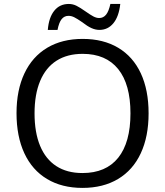

<svg xmlns="http://www.w3.org/2000/svg" viewBox="-20 -917 815 947"><path d="M386.7 9.8Q285.2 9.8 211.9 -34.2Q138.7 -78.1 100.1 -161.1Q61.5 -244.1 61.5 -358.9Q61.5 -472.7 100.6 -555.2Q139.6 -637.7 212.9 -681.4Q286.1 -725.1 387.7 -725.1Q489.7 -725.1 563 -681.4Q636.2 -637.7 674.6 -555.2Q712.9 -472.7 712.9 -357.9Q712.9 -243.7 674.3 -160.9Q635.7 -78.1 562.3 -34.2Q488.8 9.8 386.7 9.8ZM386.7 -63.5Q502.4 -63.5 563 -138.9Q623.5 -214.4 623.5 -357.9Q623.5 -501 563 -576.2Q502.4 -651.4 387.7 -651.4Q311.5 -651.4 258.5 -617.4Q205.6 -583.5 178 -517.6Q150.4 -451.7 150.4 -357.9Q150.4 -263.7 177.7 -197.8Q205.1 -131.8 257.8 -97.7Q310.5 -63.5 386.7 -63.5ZM319.3 -897.5Q339.4 -897.5 357.4 -888.4Q375.5 -879.4 402.3 -860.4Q425.8 -843.8 440.7 -835.9Q455.6 -828.1 469.2 -828.1Q489.7 -828.1 503.2 -844.7Q516.6 -861.3 524.4 -897.5H573.2Q566.4 -835.4 539.3 -802.5Q512.2 -769.5 470.2 -769.5Q451.2 -769.5 431.4 -778.3Q411.6 -787.1 383.8 -808.6Q361.3 -824.2 346.9 -831.5Q332.5 -838.9 317.9 -838.9Q297.4 -838.9 284.2 -822.8Q271 -806.6 263.7 -769.5H215.8Q220.7 -830.6 247.6 -864Q274.4 -897.5 319.3 -897.5Z"/></svg>

Font: Viking Open Sans
Style: Regular
Weight: 400
Foundry: Ascender Corporation
Version: Version 2.001